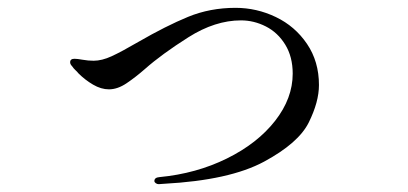

<svg xmlns="http://www.w3.org/2000/svg" viewBox="-20 -452 1040 490"><path d="M374 10Q374 1 387 0Q481 -9 559 -47.5Q637 -86 682 -143.5Q727 -201 727 -264Q727 -307 708 -338Q689 -369 658.5 -384.5Q628 -400 595 -400Q529 -400 461 -357Q393 -314 350 -276Q326 -255 303 -239.5Q280 -224 258 -224Q238 -224 217.5 -236Q197 -248 180 -265Q177 -269 172.5 -273Q168 -277 164 -283Q159 -288 159 -293Q159 -302 170 -302Q177 -302 191 -299.5Q205 -297 219 -297Q240 -297 265 -308.5Q290 -320 333 -345Q404 -386 460 -409Q516 -432 581 -432Q635 -432 684 -408.5Q733 -385 763.5 -340Q794 -295 794 -235Q794 -192 768 -139.5Q742 -87 654 -39.5Q566 8 399 17L385 18Q381 18 377.5 15.5Q374 13 374 10Z"/></svg>

Font: Shippori Mincho B1 Medium
Style: Regular
Weight: 500
Designer: FONTDASU
Foundry: FONTDASU / Google Inc. / but / Adobe
Version: Version 3.110; ttfautohint (v1.8.3)